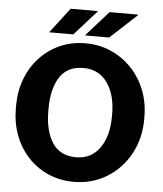

<svg xmlns="http://www.w3.org/2000/svg" viewBox="-60 -948 855 1010"><g transform="rotate(5 367.5 -443.0)"><path d="M367.7 10.3Q293.9 10.3 232.2 -16.8Q170.4 -43.9 125 -92.8Q79.6 -141.6 54.9 -207.3Q30.3 -272.9 30.3 -350.1V-361.3Q30.3 -438 54.9 -503.4Q79.6 -568.8 124.8 -617.7Q169.9 -666.5 231.4 -693.8Q293 -721.2 366.7 -721.2Q439 -721.2 501 -693.8Q563 -666.5 609.6 -617.7Q656.2 -568.8 682.1 -503.4Q708 -438 708 -361.3V-350.1Q708 -272.9 682.1 -207.3Q656.2 -141.6 609.9 -92.8Q563.5 -43.9 501.5 -16.8Q439.5 10.3 367.7 10.3ZM367.7 -119.6Q448.2 -119.6 492.9 -182.9Q537.6 -246.1 537.6 -350.1V-362.3Q537.6 -464.4 492.7 -527.6Q447.8 -590.8 366.7 -590.8Q281.2 -590.8 241.5 -528.3Q201.7 -465.8 201.7 -362.3V-350.1Q201.7 -245.6 242.2 -182.6Q282.7 -119.6 367.7 -119.6ZM361.8 -762.2 360.8 -764.6 477.5 -895.5H627.4L627.9 -892.6L486.8 -762.2ZM414.6 -893.1 297.4 -762.2H169.9L272 -895.5H413.6Z"/></g></svg>

Font: Roboto Slab Black
Style: Regular
Weight: 900
Designer: Google
Version: Version 2.000; ttfautohint (v1.8.1.43-b0c9)